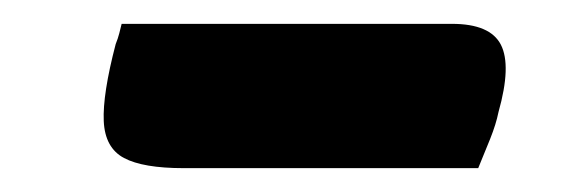

<svg xmlns="http://www.w3.org/2000/svg" viewBox="-20 -380 490 161"><path d="M82 -360H359Q391 -360 400 -342.5Q409 -325 398 -286Q396 -276 391 -263.5Q386 -251 381 -239H134Q100 -239 84 -247.5Q68 -256 67 -278.5Q66 -301 77 -343Q79 -348 80 -352Q81 -356 82 -360Z"/></svg>

Font: Recursive Sn Csl St SmB
Style: Italic
Weight: 600
Italic angle: -15°
Version: Version 1.079;hotconv 1.0.112;makeotfexe 2.5.65598; ttfautoh